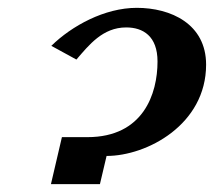

<svg xmlns="http://www.w3.org/2000/svg" viewBox="-20 -470 546 490"><path d="M506 -305C506 -409 416 -450 329 -450C247 -450 163 -404 111 -353L175 -318C207 -355 242 -400 302 -400C345 -400 382 -378 382 -313C382 -231 346 -120 203 -120H138L110 0H235L252 -72C355 -72 506 -152 506 -305Z"/></svg>

Font: Pfennig
Style: BoldItalic
Weight: 700
Italic angle: -13°
Version: Version 20100423